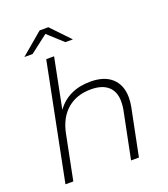

<svg xmlns="http://www.w3.org/2000/svg" viewBox="-151 -950 922 1056"><g transform="rotate(-20 309.5 -422.0)"><path d="M540 -330Q540 -305 535 -278L479 0H433L489 -278Q493 -299 493 -324Q493 -381 458.5 -412Q424 -443 358 -443Q275 -443 220 -396.5Q165 -350 147 -261L95 0H49L185 -683H231L173 -391Q241 -484 370 -484Q452 -484 496 -443Q540 -402 540 -330ZM316 -735 228 -815 124 -735H76L205 -844H256L360 -735Z"/></g></svg>

Font: Montserrat Ace
Style: Light Italic
Weight: 300
Italic angle: -11.3°
Designer: Julieta Ulanovsky
Foundry: Julieta Ulanovsky
Version: Version 1